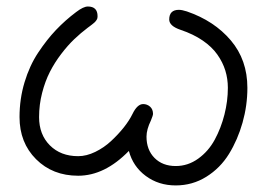

<svg xmlns="http://www.w3.org/2000/svg" viewBox="-20 -540 820 590"><path d="M40 -180.2Q40 -235.8 55.4 -287.1Q70.8 -338.4 97.4 -378.4Q124 -418.5 152.3 -448.2Q180.7 -478 213.9 -502.9Q236.3 -520 250 -520Q279.8 -520 279.8 -490.2Q279.8 -488.3 279.5 -486.3Q279.3 -484.4 278.8 -482.7Q278.3 -481 277.1 -479.2Q275.9 -477.5 275.1 -476.3Q274.4 -475.1 272.5 -473.1Q270.5 -471.2 269.3 -470Q268.1 -468.8 265.1 -466.6Q262.2 -464.4 260.7 -463.1Q259.3 -461.9 255.6 -459.2Q252 -456.5 250 -455.1Q228 -438.5 208.3 -419.7Q188.5 -400.9 168.2 -374.3Q147.9 -347.7 133.3 -319.1Q118.7 -290.5 109.4 -254.4Q100.1 -218.3 100.1 -180.2Q100.1 -126.5 133.3 -93.3Q166.5 -60.1 220.2 -60.1Q245.6 -60.1 272.7 -73.2Q299.8 -86.4 321.5 -106.7Q343.3 -127 360.4 -148.4Q377.4 -169.9 387.2 -189.9Q401.9 -220.2 419.9 -220.2Q432.1 -220.2 441.2 -212.2Q450.2 -204.1 450.2 -189.9Q450.2 -185.5 443.8 -169.9Q430.2 -142.1 430.2 -120.1Q430.2 -79.6 454.8 -54.7Q479.5 -29.8 520 -29.8Q557.6 -29.8 589.1 -52.5Q620.6 -75.2 639.9 -110.8Q659.2 -146.5 669.7 -188Q680.2 -229.5 680.2 -270Q680.2 -297.9 672.4 -323.2Q664.6 -348.6 647.9 -372.3Q631.3 -396 602.8 -415.5Q574.2 -435.1 535.2 -448.2Q500 -460 500 -480Q500 -509.8 529.8 -509.8Q539.1 -509.8 554.2 -504.9Q638.2 -476.1 689.2 -416Q740.2 -356 740.2 -270Q740.2 -215.8 725.3 -163.1Q710.4 -110.4 683.6 -66.9Q656.7 -23.4 614 3.2Q571.3 29.8 520 29.8Q467.3 29.8 428 0.7Q388.7 -28.3 376 -76.2Q301.8 0 220.2 0Q141.6 0 90.8 -50.8Q40 -101.6 40 -180.2Z"/></svg>

Font: Pecita
Style: Book
Weight: 400
Width: 6
Version: Version 3.4.1